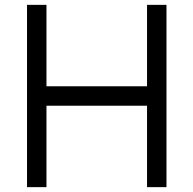

<svg xmlns="http://www.w3.org/2000/svg" viewBox="-20 -770 796 790"><path d="M585 -750H665V0H585V-335H171.2V0H91.2V-750H171.2V-415H585Z"/></svg>

Font: Now Alt
Style: Regular
Weight: 400
Designer: Alfredo Marco Pradil
Foundry: Alfredo Marco Pradil
Version: Version 1.002;PS 001.002;hotconv 1.0.88;makeotf.lib2.5.64775